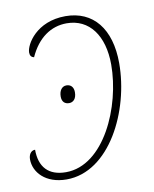

<svg xmlns="http://www.w3.org/2000/svg" viewBox="-68 -599 533 663"><g transform="rotate(-10 198.0 -268.0)"><path d="M113 10C264 10 361 -187 361 -354C361 -475 303 -546 206 -546C104 -546 61 -472 61 -444C61 -433 66 -427 75 -425C104 -489 151 -521 206 -521C285 -521 333 -456 333 -354C333 -207 249 -15 115 -15C54 -15 23 -49 23 -110C7 -110 0 -95 0 -80C0 -35 39 10 113 10ZM167 -248C180 -248 193 -257 193 -282C193 -300 183 -310 168 -310C152 -310 142 -296 142 -275C142 -257 152 -248 167 -248Z"/></g></svg>

Font: Noto Serif SemiCondensed Thin
Style: Italic
Weight: 100
Width: 4
Italic angle: -12°
Designer: Monotype Design Team
Foundry: Monotype Imaging Inc.
Version: Version 2.013